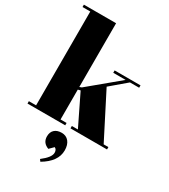

<svg xmlns="http://www.w3.org/2000/svg" viewBox="-246 -863 1112 1265"><g transform="rotate(30 310.0 -230.0)"><path d="M337 0V-18H383L270 -250L251 -245V-18H297V0H10V-18H65V-732H6V-750H251V-265L267 -271L492 -458H398V-476H595V-458H525L406 -357L579 -18H615V0ZM275 290 264 275Q327 227 327 192Q327 167 309 159L278 190Q229 172 229 123Q229 90 248.5 72Q268 54 302.5 54Q337 54 357 78.5Q377 103 377 145Q377 230 275 290Z"/></g></svg>

Font: Abril Fatface
Style: Regular
Weight: 400
Designer: Veronika Burian, Jos Scaglione
Foundry: TypeTogether
Version: Version 1.001